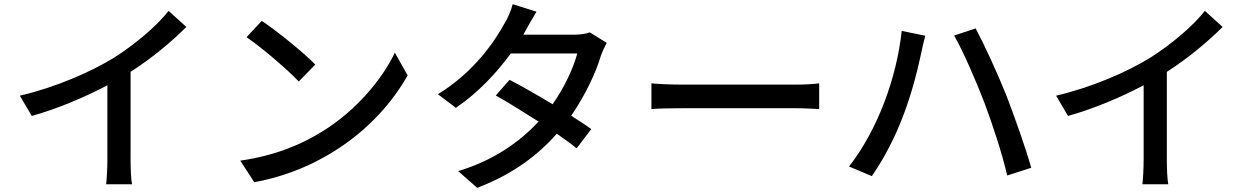

<svg xmlns="http://www.w3.org/2000/svg" viewBox="-20 -845 6000 919"><path d="M605 -501C706 -566 800 -644 872 -716L787 -793C731 -721 627 -633 526 -569C414 -500 246 -427 75 -387L132 -290C257 -325 389 -381 494 -437V-81C494 -40 491 14 488 37H612C607 14 605 -40 605 -81Z M1233 -745 1160 -667C1234 -617 1359 -509 1410 -455L1489 -536C1433 -594 1305 -697 1233 -745ZM1130 -76 1197 27C1499 -27 1779 -215 1931 -484L1870 -593C1809 -465 1684 -315 1523 -216C1427 -156 1302 -101 1130 -76Z M2803 -690C2784 -683 2756 -679 2728 -679H2485L2497 -701C2508 -721 2529 -758 2548 -789L2434 -825C2427 -796 2409 -755 2396 -735C2348 -647 2250 -501 2076 -394L2162 -329C2270 -402 2357 -497 2425 -589H2743C2724 -517 2681 -426 2625 -346C2552 -390 2475 -434 2419 -463L2353 -388C2409 -357 2482 -311 2558 -263C2471 -170 2349 -79 2173 -26L2264 54C2436 -11 2556 -104 2645 -205C2684 -178 2716 -155 2740 -135L2810 -227C2785 -246 2751 -267 2714 -291C2782 -391 2831 -494 2856 -578C2863 -598 2875 -623 2884 -640Z M3098 -323C3131 -326 3190 -327 3246 -327H3790C3834 -327 3878 -324 3901 -323V-446C3877 -443 3838 -440 3789 -440H3246C3190 -440 3130 -443 3098 -446Z M4692 -353C4732 -245 4775 -116 4801 -5L4916 -42C4889 -138 4834 -292 4797 -388C4757 -489 4690 -634 4650 -709L4547 -675C4590 -600 4652 -457 4692 -353ZM4044 -48 4153 -2C4276 -180 4344 -379 4389 -589C4393 -612 4402 -649 4409 -674L4296 -697C4272 -475 4183 -227 4044 -48Z M5565 -501C5666 -566 5760 -644 5832 -716L5747 -793C5691 -721 5587 -633 5486 -569C5374 -500 5206 -427 5035 -387L5092 -290C5217 -325 5349 -381 5454 -437V-81C5454 -40 5451 14 5448 37H5572C5567 14 5565 -40 5565 -81Z"/></svg>

Font: Spoqa Han Sans Neo Medium
Style: Regular
Weight: 500
Designer: [Spoqa Han Sans Neo] Dong-huui Kim  Younghwa Kang  Yujin Lee  [Noto Sans] Ryoko NISHIZUKA  (kana & ideographs); Paul D. 
Foundry: Spoqa (http://www.spoqa-han-sans.com)
Version: Version 1.000